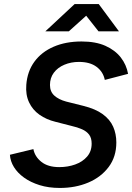

<svg xmlns="http://www.w3.org/2000/svg" viewBox="-20 -915 653 949"><path d="M276 14Q220 14 175.5 0Q131 -14 99 -37Q67 -60 49 -89Q31 -118 29 -150L145 -178Q152 -141 184.5 -115Q217 -89 273 -89Q315 -89 351.5 -102Q388 -115 410.5 -141Q433 -167 433 -205Q433 -233 420.5 -249.5Q408 -266 385.5 -276Q363 -286 332 -293L254 -313Q209 -324 175 -348Q141 -372 123.5 -409.5Q106 -447 110 -496Q115 -562 150 -610Q185 -658 245 -684Q305 -710 383 -710Q453 -710 501 -688.5Q549 -667 577 -631Q605 -595 613 -550L498 -520Q490 -560 457.5 -584.5Q425 -609 370 -609Q331 -609 298 -595Q265 -581 246 -555.5Q227 -530 227 -495Q227 -462 248.5 -442.5Q270 -423 307 -413L391 -392Q452 -377 488 -350.5Q524 -324 539.5 -288.5Q555 -253 555 -211Q555 -140 517 -89.5Q479 -39 416 -12.5Q353 14 276 14ZM204 -760 349 -895H467V-892L320 -760ZM467 -760 362 -893 363 -895H468L568 -760Z"/></svg>

Font: Figtree Light SemiBold
Style: Italic
Weight: 600
Italic angle: -9.5°
Version: Version 2.001;gftools[0.9.30]